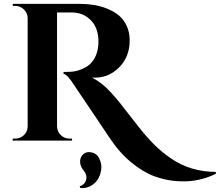

<svg xmlns="http://www.w3.org/2000/svg" viewBox="-20 -720 1125 983"><path d="M45.4 -700.2H388.2Q425.8 -700.2 460.7 -694.6Q495.6 -689 529.5 -675.3Q563.5 -661.6 588.4 -641.1Q613.3 -620.6 628.7 -587.6Q644 -554.7 644 -513.7Q644 -427.2 587.2 -372.3Q530.3 -317.4 451.7 -322.8Q478 -308.6 501 -290.8Q523.9 -272.9 548.1 -246.3Q572.3 -219.7 588.6 -199.7Q605 -179.7 635 -140.6Q665 -101.6 682.6 -79.6Q727.1 -22.5 767.3 18.1Q807.6 58.6 856.7 92Q905.8 125.5 962.6 142.6Q1019.5 159.7 1085 160.2V169.9Q1043.5 190.4 995.1 200.9Q946.8 211.4 887.2 207.5Q827.6 203.6 770 182.4Q712.4 161.1 651.6 111.1Q590.8 61 541.5 -13.7Q515.6 -51.3 447.8 -153.1Q379.9 -254.9 360.4 -282.7Q343.8 -309.1 330.8 -324Q317.9 -338.9 305.2 -342.3V-351.6Q330.1 -351.6 335.9 -352.1Q356.4 -352.5 376.7 -358.2Q397 -363.8 418.9 -375.7Q440.9 -387.7 457.5 -411.4Q474.1 -435.1 480.5 -467.8Q484.9 -490.2 483.9 -516.1Q481.4 -581.5 442.6 -618.9Q403.8 -656.2 347.7 -656.2H272V-72.8Q272.5 -46.9 291 -28.6Q309.6 -10.3 336.4 -10.3H348.6L349.1 0H44.9V-10.3H57.6Q83.5 -10.3 102.3 -28.1Q121.1 -45.9 121.6 -72.3V-627.4Q121.1 -653.3 102.3 -671.6Q83.5 -689.9 57.6 -689.9H45.4ZM390.6 242.2 388.2 233.9Q415 224.6 421.1 200Q427.2 175.3 406.7 150.9Q391.6 132.8 390.1 110.6Q388.7 88.4 403.3 72.8Q420.4 54.2 449 60.3Q477.5 66.4 489.3 93.8Q502.4 122.1 498 150.1Q493.7 178.2 479.5 200Q465.3 221.7 441.2 233.6Q417 245.6 390.6 242.2Z"/></svg>

Font: Cinzel Decorative Bold
Style: Regular
Weight: 700
Designer: Natanael Gama
Version: Version 1.001;PS 001.001;hotconv 1.0.56;makeotf.lib2.0.21325